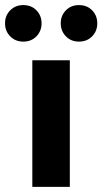

<svg xmlns="http://www.w3.org/2000/svg" viewBox="-62 -732 401 752"><path d="M64.6 0V-496H211.5V0ZM29.3 -569Q-1.8 -569 -22 -589.7Q-42.3 -610.3 -42.3 -640.6Q-42.3 -671.1 -22 -691.6Q-1.8 -712.1 29.3 -712.1Q60.6 -712.1 80.7 -691.6Q100.8 -671.1 100.8 -640.6Q100.8 -610.3 80.7 -589.7Q60.6 -569 29.3 -569ZM247.4 -569Q216.3 -569 196.1 -589.7Q175.9 -610.3 175.9 -640.6Q175.9 -671.1 196.1 -691.6Q216.3 -712.1 247.4 -712.1Q278.7 -712.1 298.9 -691.6Q319 -671.1 319 -640.6Q319 -610.3 298.9 -589.7Q278.7 -569 247.4 -569Z"/></svg>

Font: Source Sans Variable
Style: Regular
Weight: 200
Designer: Paul D. Hunt
Foundry: Adobe Systems Incorporated
Version: Version 3.006;hotconv 1.0.111;makeotfexe 2.5.65597